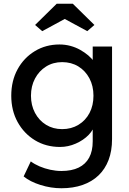

<svg xmlns="http://www.w3.org/2000/svg" viewBox="-20 -773 689 1023"><path d="M106 167 144 87Q164 102 191 113.5Q218 125 248 131.5Q278 138 307 138Q362 138 399 120Q436 102 455 67Q474 32 474 -20V-121L485 -114Q480 -83 452.5 -54.5Q425 -26 384 -8Q343 10 300 10Q225 10 166.5 -25.5Q108 -61 74 -122.5Q40 -184 40 -263Q40 -342 73.5 -403.5Q107 -465 165.5 -500.5Q224 -536 297 -536Q327 -536 355 -528.5Q383 -521 407 -507.5Q431 -494 450 -478Q469 -462 481 -444Q493 -426 496 -410L474 -402V-525H577V-32Q577 31 558.5 79.5Q540 128 505 161.5Q470 195 420 212.5Q370 230 307 230Q251 230 195.5 212.5Q140 195 106 167ZM478 -263Q478 -315 456.5 -355.5Q435 -396 397.5 -419Q360 -442 311 -442Q263 -442 225.5 -418.5Q188 -395 166.5 -354.5Q145 -314 145 -263Q145 -212 166.5 -171.5Q188 -131 225.5 -108Q263 -85 311 -85Q360 -85 398 -108Q436 -131 457 -171Q478 -211 478 -263ZM282 -753H368L483 -640L445 -607L325 -672L205 -607L167 -640Z"/></svg>

Font: Our Lexend
Style: Regular
Weight: 400
Designer: Bonnie Shaver-Troup, Thomas Jockin
Foundry: Lexend
Version: Version 1.007